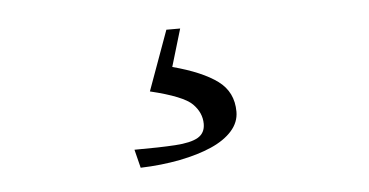

<svg xmlns="http://www.w3.org/2000/svg" viewBox="-30 -43 559 291"><g transform="rotate(-5 250.0 102.5)"><path d="M174 205 167 177Q205 177 229 175.5Q253 174 264 167.5Q275 161 275 147Q275 130 261.5 116.5Q248 103 198 91L231 0H252L235 57Q280 69 303 86Q326 103 326 133Q326 149 314.5 162Q303 175 282.5 184Q262 193 234 198.5Q206 204 174 205Z"/></g></svg>

Font: Ancizar Serif Light
Style: Regular
Weight: 300
Designer: Cesar Puertas, Viviana Monsalve, Julian Moncada, Julian Prieto, Jose Castro, Felipe Aragon, Mariel Hernandez, Sara Alarc
Version: Version 8.100